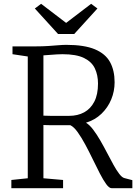

<svg xmlns="http://www.w3.org/2000/svg" viewBox="-20 -986 722 1006"><path d="M39.5 0V-43L125.5 -52V-690L45.5 -702V-743H167.5Q203.5 -743 233 -745Q262.5 -747 286 -749Q309.5 -751 327.5 -751Q421.5 -751 477 -727.8Q532.5 -704.5 556.5 -660.8Q580.5 -617 580.5 -555Q580.5 -508 562.8 -465Q545 -422 511.5 -389.8Q478 -357.5 430.5 -343Q449.5 -331.5 468.2 -306.8Q487 -282 505.5 -250Q524 -218 541.2 -184.8Q558.5 -151.5 574.5 -122.5Q590.5 -93.5 605 -74.8Q619.5 -56 631.5 -53L673.5 -42V0H564.5Q552 0 536.5 -21.2Q521 -42.5 503.2 -77Q485.5 -111.5 466.2 -151.2Q447 -191 427 -228.2Q407 -265.5 387.2 -293.2Q367.5 -321 348.5 -330Q337 -330 316.5 -330Q296 -330 273.5 -330Q251 -330 232.8 -330.2Q214.5 -330.5 207.5 -331V-52L310.5 -43V0ZM342.5 -379Q387 -379 421 -397.5Q455 -416 474.2 -453.5Q493.5 -491 493.5 -548Q493.5 -592.5 477.2 -627.2Q461 -662 420.5 -682Q380 -702 307.5 -702Q293.5 -702 277 -701Q260.5 -700 242.8 -698.5Q225 -697 207.5 -696V-380Q225 -379 252.2 -378.8Q279.5 -378.5 305 -378.8Q330.5 -379 342.5 -379ZM284 -808 162.5 -941.5 195.5 -966 326.5 -866 457.5 -966 490.5 -941.5 369 -808Z"/></svg>

Font: Merriweather Light
Style: Regular
Weight: 300
Designer: Eben Sorkin
Foundry: Eben Sorkin
Version: Version 2.100